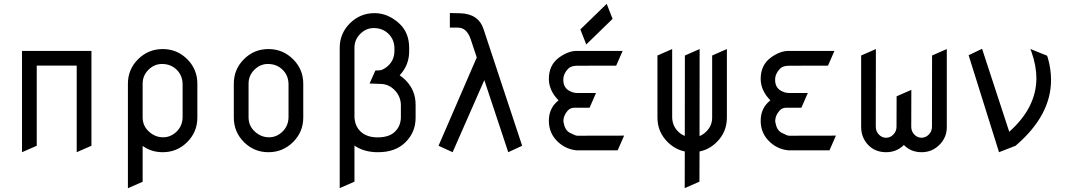

<svg xmlns="http://www.w3.org/2000/svg" viewBox="-20 -807 5655 1018"><path d="M464.8 -34.2 386.7 0V-459H174.8V-34.2L96.7 0V-537.1H464.8Z M736.3 -185.1Q736.3 -140.1 769 -109.9Q802.2 -79.1 844.7 -79.1Q885.7 -79.1 917 -109.9Q947.3 -139.6 948.2 -185.1V-361.8Q947.3 -407.2 917 -437Q885.7 -467.8 838.9 -467.8Q797.9 -467.8 767.1 -437Q736.8 -406.7 736.3 -364.7V-361.8ZM658.2 190.9V-363.3Q658.2 -439.5 712.4 -493.2Q766.6 -546.9 842.8 -546.9Q918.9 -546.9 972.7 -493.2Q1026.4 -439.5 1026.4 -363.3V-183.6Q1026.4 -107.4 972.7 -53.7Q918.9 0 842.8 0Q782.7 0 736.3 -33.2V156.7Z M1297.9 -185.1Q1297.9 -140.1 1330.6 -109.9Q1363.8 -79.1 1406.2 -79.1Q1447.3 -79.1 1478.5 -109.9Q1508.8 -139.6 1509.8 -185.1V-361.8Q1508.8 -407.2 1478.5 -437Q1447.3 -467.8 1400.4 -467.8Q1359.4 -467.8 1328.6 -437Q1298.3 -406.7 1297.9 -364.7V-361.8ZM1219.7 -363.3Q1219.7 -439.5 1273.4 -493.2Q1327.1 -546.9 1403.3 -546.9Q1479.5 -546.9 1533.7 -493.2Q1587.9 -439.5 1587.9 -363.3V-183.6Q1587.9 -107.4 1533.7 -53.7Q1479.5 0 1403.3 0Q1327.1 0 1273.4 -53.7Q1219.7 -107.4 1219.7 -183.6Z M2004.9 -361.8Q1994.1 -362.8 1939.5 -364.3L1970.2 -433.1Q1997.1 -433.6 2002.9 -436Q2022.5 -443.4 2040 -460.4Q2070.3 -489.7 2071.3 -535.6V-552.2Q2070.3 -597.7 2040 -627.4Q2008.8 -658.2 1961.9 -658.2Q1920.9 -658.2 1890.1 -627.4Q1859.9 -597.2 1859.4 -555.2V-182.6Q1859.9 -178.2 1860.4 -174.3Q1865.2 -135.3 1890.6 -110.8Q1924.3 -78.6 1981.4 -78.6Q2043.5 -78.6 2074.2 -108.9Q2104.5 -138.7 2105.5 -184.1V-251Q2104.5 -293.9 2075.2 -326.2Q2045.9 -358.4 2004.9 -361.8ZM1859.4 -35.2V156.2L1781.2 190.4V-553.7Q1781.2 -629.4 1835.4 -683.6Q1889.6 -737.3 1965.8 -737.3Q2036.6 -737.3 2095.7 -683.6Q2149.4 -634.8 2149.4 -553.7V-534.2Q2149.4 -461.9 2099.1 -407.7Q2115.2 -397 2129.9 -382.3Q2183.6 -328.6 2183.6 -252.4V-182.6Q2183.6 -106 2129.9 -52.7Q2076.7 0 1984.9 0Q1984.4 0 1983.4 0Q1909.7 0 1859.4 -35.2Z M2543.9 -652.3 2748.5 -34.2 2674.8 0 2547.9 -382.3 2379.9 0 2305.2 -34.2 2507.8 -502.4 2475.6 -599.1Q2454.6 -660.6 2408.2 -660.6H2365.2V-737.8L2417 -736.8Q2517.1 -734.9 2543.9 -652.3Z M3057.1 -650.9 3196.8 -786.6 3228 -707 3088.4 -571.3ZM2890.1 -166.5Q2890.1 -234.9 2941.4 -274.9Q2890.1 -327.6 2890.1 -388.7Q2890.1 -462.4 2944.3 -502Q2992.7 -537.1 3038.1 -537.1H3281.2L3247.1 -459L3040 -458.5Q3007.8 -458.5 2992.2 -442.4Q2966.8 -416 2966.8 -384.3Q2966.8 -383.8 2966.8 -383.3Q2966.8 -343.8 2997.1 -326.2Q3018.6 -314 3039.1 -314H3140.1L3106 -235.8H3039.1H3038.1Q3031.2 -235.8 3024.4 -235.8Q3003.9 -235.4 2990.2 -220.7Q2967.8 -194.8 2967.3 -167.5Q2967.3 -162.6 2967.8 -159.7Q2975.1 -116.7 3000.5 -103.5Q3031.2 -87.4 3040 -87.4L3289.1 -87.9L3254.9 -9.8H3038.1Q2982.4 -15.1 2941.4 -51.8Q2890.1 -97.7 2890.1 -166.5Z M3688.5 156.2 3610.4 190.4 3610.8 -3.9Q3559.6 -14.6 3520 -53.7Q3465.8 -107.4 3465.8 -183.6V-512.7L3543.9 -546.9V-185.1Q3544.9 -140.1 3575.2 -109.9Q3590.8 -94.2 3610.8 -86.4L3611.3 -512.7L3689.5 -546.9L3689 -85.4Q3708.5 -93.3 3725.1 -109.9Q3755.9 -140.6 3755.9 -183.6V-185.1V-512.7L3834 -546.9V-183.6Q3834 -107.4 3780.3 -53.7Q3740.7 -14.2 3689 -3.9Z M4013.2 -166.5Q4013.2 -234.9 4064.5 -274.9Q4013.2 -327.6 4013.2 -388.7Q4013.2 -462.4 4067.4 -502Q4115.7 -537.1 4161.1 -537.1H4404.3L4370.1 -459L4163.1 -458.5Q4130.9 -458.5 4115.2 -442.4Q4089.8 -416 4089.8 -384.3Q4089.8 -383.8 4089.8 -383.3Q4089.8 -343.8 4120.1 -326.2Q4141.6 -314 4162.1 -314H4263.2L4229 -235.8H4162.1H4161.1Q4154.3 -235.8 4147.5 -235.8Q4127 -235.4 4113.3 -220.7Q4090.8 -194.8 4090.3 -167.5Q4090.3 -162.6 4090.8 -159.7Q4098.1 -116.7 4123.5 -103.5Q4154.3 -87.4 4163.1 -87.4L4412.1 -87.9L4377.9 -9.8H4161.1Q4105.5 -15.1 4064.5 -51.8Q4013.2 -97.7 4013.2 -166.5Z M4545.9 -133.3V-512.7L4624 -546.9L4623.5 -135.3Q4623.5 -110.8 4639.6 -93.8Q4655.8 -76.7 4677.7 -76.7Q4700.7 -76.7 4716.8 -93.8Q4733.4 -111.3 4733.4 -134.8Q4733.4 -134.8 4733.4 -135.3L4733.9 -296.4L4812 -330.6L4811.5 -135.3Q4811.5 -110.8 4827.6 -93.8Q4843.8 -76.7 4865.7 -76.7Q4888.2 -76.7 4904.8 -93.8Q4921.4 -110.8 4921.4 -135.3L4921.9 -512.7L5000 -546.9V-132.8Q5000 -78.1 4960.9 -39.1Q4921.9 0 4866.7 0Q4809.6 0 4772.5 -38.1Q4733.4 0 4678.7 0Q4620.1 0 4583.5 -38.1Q4546.4 -76.7 4545.9 -133.3Z M5536.1 -499Q5552.7 -440.4 5552.7 -383.8Q5552.7 -383.8 5552.7 -382.8Q5552.7 -194.8 5364.7 -34.2L5276.9 0L5115.7 -514.2L5187 -548.3L5331.1 -108.4Q5475.1 -236.3 5475.1 -393.1Q5474.6 -459 5449.7 -529.8L5442.9 -547.4L5531.7 -511.7Z"/></svg>

Font: NovaMono
Style: Regular
Weight: 400
Monospace: yes
Version: Version 1.2